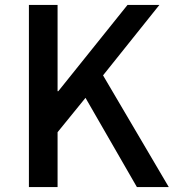

<svg xmlns="http://www.w3.org/2000/svg" viewBox="-20 -757 703 777"><path d="M97 0H213V-222L326 -361L534 0H663L397 -452L625 -737H496L216 -388H213V-737H97Z"/></svg>

Font: Noto Sans HK Medium
Style: Regular
Weight: 500
Designer: Ryoko NISHIZUKA 西塚涼子 (kana, bopomofo & ideographs); Paul D. Hunt (Latin, Greek & Cyrillic); Sandoll Communications 산돌커뮤니
Foundry: Adobe
Version: Version 2.002;hotconv 1.0.116;makeotfexe 2.5.65601